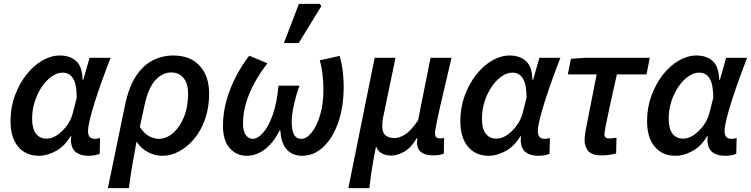

<svg xmlns="http://www.w3.org/2000/svg" viewBox="-20 -788 3859 986"><path d="M181 12Q112 12 73 -35Q34 -82 34 -166Q34 -236 56.5 -297Q79 -358 115.5 -404.5Q152 -451 197 -477Q242 -503 287 -503Q340 -503 371.5 -474Q403 -445 404 -379H408L440 -491H548Q527 -438 506.5 -381Q486 -324 469 -271Q452 -218 442 -177Q432 -136 432 -114Q432 -75 467 -75Q475 -75 481.5 -76.5Q488 -78 494 -79L492 2Q468 12 433 12Q396 12 371.5 -5Q347 -22 344 -65Q344 -69 344.5 -75Q345 -81 346 -88H342Q312 -37 267 -12.5Q222 12 181 12ZM219 -76Q247 -76 274 -94.5Q301 -113 322.5 -142Q344 -171 353 -204L374 -286Q374 -354 355.5 -384.5Q337 -415 301 -415Q274 -415 246.5 -396Q219 -377 196 -344Q173 -311 159 -268Q145 -225 145 -178Q145 -126 165 -101Q185 -76 219 -76Z M534 178 622 -248Q641 -340 677.5 -396Q714 -452 763.5 -477.5Q813 -503 870 -503Q957 -503 1005.5 -450Q1054 -397 1054 -308Q1054 -236 1033.5 -177Q1013 -118 978 -76Q943 -34 900.5 -11Q858 12 814 12Q777 12 742 -5.5Q707 -23 681 -60Q669 5 659.5 60Q650 115 642 178ZM795 -75Q834 -75 868.5 -104.5Q903 -134 924.5 -186.5Q946 -239 946 -308Q946 -358 923 -387Q900 -416 859 -416Q816 -416 779 -377.5Q742 -339 723 -251L698 -136Q722 -100 748 -87.5Q774 -75 795 -75Z M1246 12Q1195 12 1160 -27Q1125 -66 1125 -142Q1125 -206 1142.5 -270Q1160 -334 1191 -393.5Q1222 -453 1260 -502L1353 -463Q1228 -299 1228 -154Q1228 -115 1242 -95Q1256 -75 1278 -75Q1303 -75 1330.5 -105.5Q1358 -136 1380 -196.5Q1402 -257 1410 -348H1518Q1508 -322 1499 -289Q1490 -256 1484 -223Q1478 -190 1478 -164Q1478 -118 1490 -96.5Q1502 -75 1527 -75Q1555 -75 1581 -108Q1607 -141 1624 -197.5Q1641 -254 1641 -326Q1641 -365 1636.5 -405Q1632 -445 1622 -478L1724 -501Q1735 -464 1740 -423.5Q1745 -383 1745 -344Q1745 -239 1717 -159Q1689 -79 1640.5 -33.5Q1592 12 1531 12Q1482 12 1452.5 -20.5Q1423 -53 1420 -118H1416Q1383 -53 1339.5 -20.5Q1296 12 1246 12ZM1438 -567 1515 -768H1623L1630 -756L1514 -567Z M1769 178 1904 -491H2011L1951 -202Q1947 -186 1945 -169.5Q1943 -153 1943 -143Q1943 -106 1960.5 -92.5Q1978 -79 2005 -79Q2031 -79 2060.5 -97.5Q2090 -116 2127 -170L2191 -491H2299Q2275 -389 2255.5 -306.5Q2236 -224 2225 -171Q2214 -118 2214 -104Q2214 -88 2221.5 -82.5Q2229 -77 2239 -77Q2251 -77 2261 -80L2259 1Q2249 5 2236 7.5Q2223 10 2205 10Q2123 10 2121 -55Q2121 -60 2122 -64Q2123 -68 2124 -78H2120Q2092 -30 2056.5 -9.5Q2021 11 1989 11Q1965 11 1943.5 1Q1922 -9 1911 -36Q1902 8 1896 42.5Q1890 77 1885.5 109Q1881 141 1877 178Z M2491 12Q2422 12 2383 -35Q2344 -82 2344 -166Q2344 -236 2366.5 -297Q2389 -358 2425.5 -404.5Q2462 -451 2507 -477Q2552 -503 2597 -503Q2650 -503 2681.5 -474Q2713 -445 2714 -379H2718L2750 -491H2858Q2837 -438 2816.5 -381Q2796 -324 2779 -271Q2762 -218 2752 -177Q2742 -136 2742 -114Q2742 -75 2777 -75Q2785 -75 2791.5 -76.5Q2798 -78 2804 -79L2802 2Q2778 12 2743 12Q2706 12 2681.5 -5Q2657 -22 2654 -65Q2654 -69 2654.5 -75Q2655 -81 2656 -88H2652Q2622 -37 2577 -12.5Q2532 12 2491 12ZM2529 -76Q2557 -76 2584 -94.5Q2611 -113 2632.5 -142Q2654 -171 2663 -204L2684 -286Q2684 -354 2665.5 -384.5Q2647 -415 2611 -415Q2584 -415 2556.5 -396Q2529 -377 2506 -344Q2483 -311 2469 -268Q2455 -225 2455 -178Q2455 -126 2475 -101Q2495 -76 2529 -76Z M3067 10Q3022 10 3002 -11.5Q2982 -33 2982 -70Q2982 -90 2988 -121L3044 -406H2896L2912 -486L2980 -491H3317L3300 -406H3148Q3129 -323 3114.5 -256.5Q3100 -190 3092 -149Q3084 -108 3084 -98Q3084 -86 3091 -81.5Q3098 -77 3108 -77Q3120 -77 3129 -78.5Q3138 -80 3146 -81L3144 0Q3129 4 3110 7Q3091 10 3067 10Z M3450 12Q3381 12 3342 -35Q3303 -82 3303 -166Q3303 -236 3325.5 -297Q3348 -358 3384.5 -404.5Q3421 -451 3466 -477Q3511 -503 3556 -503Q3609 -503 3640.5 -474Q3672 -445 3673 -379H3677L3709 -491H3817Q3796 -438 3775.5 -381Q3755 -324 3738 -271Q3721 -218 3711 -177Q3701 -136 3701 -114Q3701 -75 3736 -75Q3744 -75 3750.5 -76.5Q3757 -78 3763 -79L3761 2Q3737 12 3702 12Q3665 12 3640.5 -5Q3616 -22 3613 -65Q3613 -69 3613.5 -75Q3614 -81 3615 -88H3611Q3581 -37 3536 -12.5Q3491 12 3450 12ZM3488 -76Q3516 -76 3543 -94.5Q3570 -113 3591.5 -142Q3613 -171 3622 -204L3643 -286Q3643 -354 3624.5 -384.5Q3606 -415 3570 -415Q3543 -415 3515.5 -396Q3488 -377 3465 -344Q3442 -311 3428 -268Q3414 -225 3414 -178Q3414 -126 3434 -101Q3454 -76 3488 -76Z"/></svg>

Font: Source Sans 3 Semibold
Style: Italic
Weight: 600
Italic angle: -11°
Designer: Paul D. Hunt
Foundry: Adobe
Version: Version 3.052;hotconv 1.1.0;makeotfexe 2.6.0